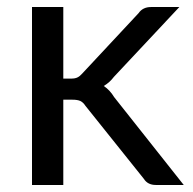

<svg xmlns="http://www.w3.org/2000/svg" viewBox="-20 -526 548 546"><path d="M502.5 0H423Q400 0 389 -17.5L223 -225Q216.5 -235 208.5 -238.8Q200.5 -242.5 185.5 -242.5H160V0H71V-506H160V-302.5H183Q193.5 -302.5 200.2 -305.8Q207 -309 214 -317L374 -488.5Q386 -506 409.5 -506H490L304 -307.5Q291.5 -291 275 -281.5Q292.5 -270 304.5 -250Z"/></svg>

Font: Verano Sans
Style: Regular
Weight: 400
Designer: Lukasz Dziedzic with Adam Twardoch and Botio Nikoltchev
Foundry: tyPoland Lukasz Dziedzic
Version: Version 3.001;December 28, 2019;FontCreator 12.0.0.2547 64-b